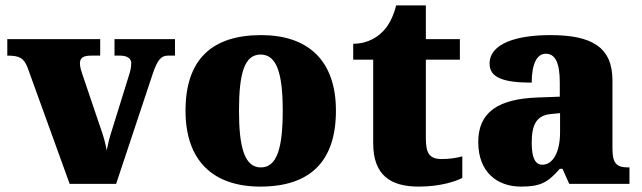

<svg xmlns="http://www.w3.org/2000/svg" viewBox="-20 -681 2376 711"><path d="M82 -431 238 0H410L545 -406C563 -460 577 -475 602 -475H628V-536H404V-475H425C455 -475 466 -461 466 -448C466 -429 462 -416 456 -397L392 -191C386 -173 380 -149 375 -124C370 -155 362 -180 349 -217L285 -406C281 -418 276 -432 276 -447C276 -465 287 -475 316 -475H351V-536H7V-475C53 -475 68 -466 82 -431Z M944 10C1128 10 1224 -83 1224 -271C1224 -459 1119 -551 947 -551C763 -551 667 -459 667 -271C667 -83 772 10 944 10ZM946 -61C886 -61 865 -134 865 -271C865 -409 885 -479 945 -479C1005 -479 1027 -409 1027 -271C1027 -134 1006 -61 946 -61Z M1530 10C1613 10 1668 -10 1692 -22V-102C1671 -96 1643 -92 1616 -92C1568 -92 1557 -116 1557 -170V-460H1683V-536H1557V-661H1447C1437 -620 1419 -587 1401 -568C1382 -547 1345 -519 1288 -519V-460H1362V-150C1362 -32 1427 10 1530 10Z M1909 10C1980 10 2008 -4 2053 -56H2063L2088 0H2311V-61H2307C2262 -61 2248 -77 2248 -131V-383C2248 -507 2171 -551 2018 -551C1895 -551 1793 -521 1793 -445C1793 -394 1843 -375 1949 -375C1949 -446 1969 -482 2001 -482C2036 -482 2053 -449 2053 -375V-323L1972 -320C1824 -315 1751 -265 1751 -155C1751 -43 1822 10 1909 10ZM1988 -71C1961 -71 1949 -99 1949 -152C1949 -220 1967 -255 2023 -259L2054 -262V-191C2054 -118 2028 -71 1988 -71Z"/></svg>

Font: Noto Serif Thai Black
Style: Regular
Weight: 900
Designer: Monotype Design Team
Foundry: Monotype Imaging Inc.
Version: Version 2.002